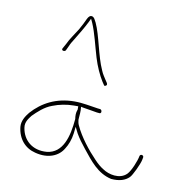

<svg xmlns="http://www.w3.org/2000/svg" viewBox="-72 -778 707 744"><g transform="rotate(10 281.5 -406.5)"><path d="M32 -241C37 -194 65 -162 106 -152C159 -138 200 -157 218 -189C228 -204 237 -227 240 -251L243 -278L255 -254C266 -235 278 -219 294 -199C327 -158 359 -115 413 -103C446 -100 469 -108 484 -123C493 -131 516 -180 519 -196L521 -206C523 -216 508 -219 506 -209C503 -191 486 -148 472 -134C445 -107 400 -119 378 -134C366 -141 353 -152 341 -165C310 -197 274 -242 254 -286C251 -292 250 -299 249 -306V-309C251 -329 251 -342 251 -344L250 -358L260 -356C281 -353 295 -350 314 -347L325 -346H326C328 -346 331 -349 331 -352C331 -358 329 -360 325 -362L315 -363C285 -367 256 -374 222 -374C151 -374 96 -345 56 -300C43 -284 30 -264 32 -241ZM48 -240C44 -263 59 -279 67 -290C85 -308 110 -332 139 -342C164 -352 194 -358 222 -358H239V-345C236 -337 234 -329 235 -316C235 -316 236 -309 236 -308V-307C230 -237 212 -170 150 -163C92 -158 55 -193 48 -240ZM154 -563 162 -580C167 -592 172 -600 179 -611C193 -634 210 -662 222 -686L229 -701L236 -686C252 -649 263 -599 276 -556C286 -523 301 -490 315 -468L323 -456C324 -454 324 -454 326 -454C332 -454 334 -459 334 -460C334 -462 334 -464 332 -467L324 -479C320 -486 312 -496 306 -511C282 -563 271 -642 249 -689C243 -701 240 -707 234 -710C224 -714 218 -707 213 -697C206 -682 200 -669 190 -652C176 -629 161 -610 151 -588L141 -570C134 -560 149 -556 154 -563Z"/></g></svg>

Font: Stray Cat
Style: ExLtCn
Weight: 200
Version: Version 1.0